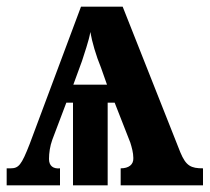

<svg xmlns="http://www.w3.org/2000/svg" viewBox="-20 -556 629 576"><path d="M0 0H160V-51C140 -49 127 -58 127 -79C127 -97 130 -118 137 -137L179 -248H199V0H303V-248H324L371 -128C375 -115 380 -98 380 -82C381 -62 366 -51 342 -51V0H589V-51C553 -51 538 -58 521 -99L348 -536H223L69 -124C44 -60 36 -51 11 -51H0ZM200 -302 226 -373C232 -393 247 -434 251 -460C256 -431 268 -389 283 -353L301 -302Z"/></svg>

Font: Noto Serif Condensed
Style: Bold
Weight: 700
Width: 3
Designer: Monotype Design Team
Foundry: Monotype Imaging Inc.
Version: Version 2.015